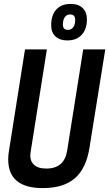

<svg xmlns="http://www.w3.org/2000/svg" viewBox="-20 -953 559 983"><path d="M199 10Q22 10 22 -137Q22 -149 23 -160Q24 -171 27 -188L108 -700H220L137 -176Q130 -135 151 -112.5Q172 -90 217 -90Q310 -90 324 -183L406 -700H519L438 -196Q421 -90 363 -40Q305 10 199 10ZM325 -746Q286 -746 264 -766.5Q242 -787 242 -824Q242 -875 268 -904Q294 -933 342 -933Q381 -933 403 -912Q425 -891 425 -854Q425 -804 398.5 -775Q372 -746 325 -746ZM328 -800Q345 -800 355 -813.5Q365 -827 365 -851Q365 -879 339 -879Q321 -879 311.5 -865Q302 -851 302 -827Q302 -800 328 -800Z"/></svg>

Font: Georama SemiCondensed SemiBold
Style: Italic
Weight: 600
Width: 4
Italic angle: -9°
Designer: Jean-Baptiste Levee
Foundry: Production Type
Version: Version 1.000